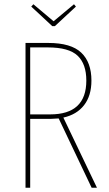

<svg xmlns="http://www.w3.org/2000/svg" viewBox="-20 -883 511 903"><path d="M411 0 256 -326Q232 -324 220 -324H122V0H100V-681H207Q314 -681 362 -635.5Q410 -590 410 -504Q410 -433 375.5 -388.5Q341 -344 278 -330L436 0ZM386 -504Q386 -582 345 -621Q304 -660 205 -660H122V-345H216Q386 -345 386 -504ZM328 -863 337 -852 238 -760H226L127 -852L137 -863L232 -783Z"/></svg>

Font: Fira Sans Extra Condensed Thin
Style: Regular
Weight: 250
Width: 1
Designer: Carrois Corporate & Edenspiekermann AG
Foundry: Carrois Corporate GbR & Edenspiekermann AG
Version: Version 4.203